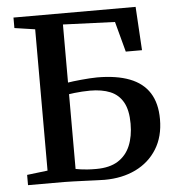

<svg xmlns="http://www.w3.org/2000/svg" viewBox="-53 -793 782 848"><g transform="rotate(-5 338.0 -368.5)"><path d="M376.5 6Q365.5 6 342.8 5Q320 4 292.5 3Q265 2 239.2 1Q213.5 0 196.5 0H37.5V-45.5L129 -56.5V-683L38 -696.5V-743H579.5L591 -550H519L483 -684.5L253 -693.5V-436Q261.5 -437.5 277.2 -439.5Q293 -441.5 311.8 -443.2Q330.5 -445 349 -446.2Q367.5 -447.5 382.5 -447.5Q468.5 -447.5 526.8 -425Q585 -402.5 614.2 -356.5Q643.5 -310.5 643.5 -239.5Q643.5 -162.5 609.2 -107.5Q575 -52.5 514.8 -23.2Q454.5 6 376.5 6ZM344 -45Q403.5 -45 440.5 -68.2Q477.5 -91.5 495 -133.2Q512.5 -175 512.5 -231Q512.5 -291 492.8 -326.2Q473 -361.5 436 -376.8Q399 -392 346.5 -392Q330 -392 311.5 -390.8Q293 -389.5 277.2 -387.8Q261.5 -386 253 -384.5V-53Q264 -51 276 -49.2Q288 -47.5 304.5 -46.2Q321 -45 344 -45Z"/></g></svg>

Font: Merriweather 48pt SemiBold
Style: Regular
Weight: 600
Version: Version 2.100